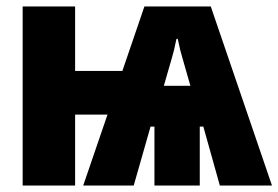

<svg xmlns="http://www.w3.org/2000/svg" viewBox="-20 -573 860 593"><path d="M631 -553 820 0H659L608 -182H597V0H457V-182H445L393 0H237L312 -219H212V0H50V-553H212V-354H358L426 -553ZM525 -453Q521 -433 517.5 -418.5Q514 -404 510 -391L486 -308H568L544 -392Q540 -405 536.5 -419Q533 -433 529 -453Z"/></svg>

Font: Noto Sans ExtraCondensed Black
Style: Regular
Weight: 900
Width: 2
Designer: Monotype Design Team
Foundry: Monotype Imaging Inc.
Version: Version 2.013; ttfautohint (v1.8.4.7-5d5b)